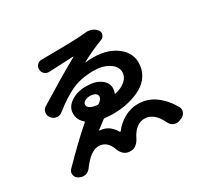

<svg xmlns="http://www.w3.org/2000/svg" viewBox="-168 -1006 1337 1275"><g transform="rotate(-30 500.0 -368.0)"><path d="M438.5 -404.3Q416 -404.3 398.9 -394.5Q381.8 -384.8 381.8 -369.1Q381.8 -335 451.2 -327.1Q458 -326.2 463.9 -330.1Q492.2 -348.6 492.2 -371.1Q492.2 -385.7 477.1 -395Q461.9 -404.3 438.5 -404.3ZM620.1 -783.2Q627.9 -784.2 634.8 -784.2Q652.3 -784.2 668.9 -778.3Q692.4 -769.5 707 -751Q715.8 -740.2 715.8 -727.5Q715.8 -721.7 713.9 -715.8Q708 -696.3 689.5 -689.5Q604.5 -657.2 524.4 -613.3Q523.4 -613.3 523.9 -612.3Q524.4 -611.3 525.4 -611.3Q552.7 -615.2 588.9 -615.2Q696.3 -613.3 763.2 -562Q830.1 -510.7 830.1 -435.5Q830.1 -382.8 804.2 -341.3Q778.3 -299.8 733.4 -274.9Q688.5 -250 632.8 -236.8Q577.1 -223.6 513.7 -223.6Q484.4 -223.6 453.1 -227.5Q446.3 -228.5 440.4 -224.6Q412.1 -203.1 378.9 -177.7Q377 -176.8 377.9 -174.8Q378.9 -172.9 379.9 -172.9Q449.2 -170.9 491.2 -100.6Q493.2 -97.7 495.6 -97.7Q498 -97.7 499 -99.6Q535.2 -146.5 584.5 -172.9Q633.8 -199.2 686.5 -199.2Q759.8 -199.2 817.9 -157.2Q876 -115.2 917 -43Q922.9 -31.2 922.9 -19.5Q922.9 -9.8 918.9 -1Q910.2 20.5 887.7 29.3L869.1 37.1Q859.4 40 849.6 40Q837.9 40 826.2 35.2Q804.7 25.4 793.9 2.9Q749 -92.8 675.8 -92.8Q641.6 -92.8 613.3 -69.8Q585 -46.9 566.4 -7.8Q554.7 16.6 536.1 32.2Q517.6 47.9 495.1 47.9Q495.1 47.9 494.1 47.9H481.4Q458 46.9 439.9 30.8Q421.9 14.6 413.1 -9.8Q386.7 -86.9 320.3 -86.9Q259.8 -86.9 189.5 9.8Q174.8 29.3 151.4 35.2Q144.5 36.1 136.7 36.1Q121.1 36.1 107.4 28.3L98.6 23.4Q80.1 12.7 77.1 -8.8Q76.2 -12.7 76.2 -15.6Q76.2 -33.2 88.9 -46.9Q231.4 -192.4 321.3 -268.6Q327.1 -272.5 321.3 -277.3Q283.2 -309.6 283.2 -358.4Q283.2 -408.2 331.5 -440.4Q379.9 -472.7 447.3 -472.7Q516.6 -472.7 557.1 -444.3Q597.7 -416 597.7 -373Q597.7 -355.5 590.8 -337.9Q589.8 -335.9 591.3 -334Q592.8 -332 594.7 -333Q645.5 -344.7 675.3 -371.6Q705.1 -398.4 705.1 -433.6Q705.1 -477.5 658.7 -507.3Q612.3 -537.1 543.9 -537.1Q443.4 -537.1 368.2 -501Q302.7 -469.7 221.7 -405.3Q205.1 -391.6 185.5 -391.6Q182.6 -391.6 178.7 -392.6Q155.3 -394.5 140.6 -413.1L138.7 -415Q127 -429.7 127 -447.3Q127 -451.2 127.9 -456.1Q130.9 -478.5 150.4 -491.2Q316.4 -594.7 473.6 -683.6Q474.6 -683.6 474.1 -685.1Q473.6 -686.5 472.7 -686.5Q313.5 -678.7 288.1 -677.7Q286.1 -677.7 284.2 -677.7Q265.6 -677.7 251 -689.5Q234.4 -704.1 234.4 -727.5Q234.4 -746.1 248 -759.8Q261.7 -773.4 281.2 -773.4Q282.2 -773.4 283.2 -773.4Q305.7 -773.4 320.3 -773.4Q361.3 -773.4 466.3 -775.4Q571.3 -777.3 602.5 -781.2Q611.3 -781.2 620.1 -783.2Z"/></g></svg>

Font: Gen Jyuu Gothic Bold
Style: Bold
Weight: 700
Designer: [Source Han Sans]
Ryoko NISHIZUKA  (kana & ideographs); Paul D. Hunt (Latin, Greek & Cyrillic); Wenlong ZHANG  (bopomofo
Version: Version 1.002.20150607